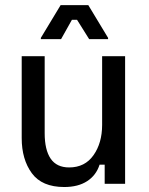

<svg xmlns="http://www.w3.org/2000/svg" viewBox="-20 -720 582 752"><path d="M231.7 12.5Q144.2 12.5 104.6 -41.7Q65 -95.8 65 -179.2V-500H155V-198.3Q155 -133.3 178.3 -98.8Q201.7 -64.2 250.8 -64.2Q312.5 -64.2 346.2 -112.1Q380 -160 380 -230.8V-500H470V0H390V-75H370Q356.7 -33.3 321.2 -10.4Q285.8 12.5 231.7 12.5ZM140 -566.7V-571.7L217.5 -700H325.8L403.3 -571.7V-566.7H329.2L281.7 -642.5H261.7L219.2 -566.7Z"/></svg>

Font: Familjen Grotesk GF
Style: Regular
Weight: 400
Designer: Anders Wikstroem, Jonas Baeckman, Matilda Gysing, Kristian Moeller
Foundry: Familjen STHLM AB
Version: Version 2.000; Beta; Release 4; Build 6